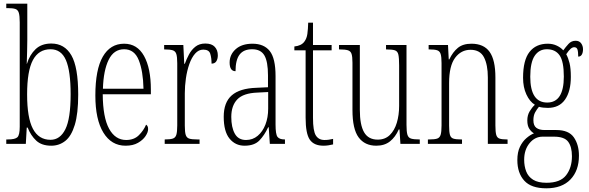

<svg xmlns="http://www.w3.org/2000/svg" viewBox="-20 -780 3195 1041"><path d="M258 10Q206 10 176.5 -17.5Q147 -45 130 -88H125L120 0H14V-24H23Q62 -24 74.5 -36Q87 -48 87 -93V-659Q87 -694 82 -710.5Q77 -727 63 -731.5Q49 -736 22 -736H14V-760H128V-564Q128 -538 127 -501.5Q126 -465 125 -434H126Q141 -483 173 -513.5Q205 -544 258 -544Q330 -544 367 -480Q404 -416 404 -267Q404 -164 385.5 -103Q367 -42 334 -16Q301 10 258 10ZM254 -22Q306 -22 334.5 -79.5Q363 -137 363 -269Q363 -395 337.5 -454Q312 -513 254 -513Q190 -513 158.5 -454.5Q127 -396 127 -268Q127 -141 158.5 -81.5Q190 -22 254 -22Z M661 10Q584 10 540.5 -61Q497 -132 497 -262Q497 -403 537.5 -473Q578 -543 653 -543Q724 -543 761 -476.5Q798 -410 798 -294V-269H537Q538 -143 571.5 -82Q605 -21 664 -21Q707 -21 733 -47Q759 -73 772 -104Q776 -102 779.5 -96.5Q783 -91 783 -80Q783 -63 769 -42Q755 -21 728 -5.5Q701 10 661 10ZM758 -299Q756 -394 732.5 -453.5Q709 -513 653 -513Q597 -513 569 -455.5Q541 -398 538 -299Z M873 0V-24H875Q902 -24 916.5 -28.5Q931 -33 936 -49Q941 -65 941 -100V-437Q941 -471 936 -487Q931 -503 916 -507.5Q901 -512 873 -512H870V-536H974L979 -434H982Q991 -459 1004.5 -484.5Q1018 -510 1039.5 -527Q1061 -544 1093 -544Q1128 -544 1144.5 -526Q1161 -508 1161 -480Q1161 -461 1153 -448Q1145 -435 1127 -435Q1127 -466 1120 -488.5Q1113 -511 1082 -511Q1057 -511 1038 -489.5Q1019 -468 1006.5 -432.5Q994 -397 988 -355.5Q982 -314 982 -274V-99Q982 -64 987 -48.5Q992 -33 1006 -28.5Q1020 -24 1049 -24H1062V0Z M1306 10Q1256 10 1224.5 -28.5Q1193 -67 1193 -147Q1193 -225 1236.5 -263Q1280 -301 1370 -304L1433 -307V-371Q1433 -446 1413.5 -479.5Q1394 -513 1347 -513Q1301 -513 1279 -484Q1257 -455 1257 -394Q1225 -394 1225 -441Q1225 -484 1258 -513.5Q1291 -543 1349 -543Q1411 -543 1442.5 -503.5Q1474 -464 1474 -367V-105Q1474 -52 1484.5 -38Q1495 -24 1523 -24H1525V0H1443L1437 -90H1434Q1414 -47 1386.5 -18.5Q1359 10 1306 10ZM1314 -21Q1350 -21 1377 -43.5Q1404 -66 1419 -104.5Q1434 -143 1434 -191V-281L1375 -278Q1299 -275 1266.5 -241Q1234 -207 1234 -146Q1234 -90 1253 -55.5Q1272 -21 1314 -21Z M1734 10Q1682 10 1659.5 -23Q1637 -56 1637 -142V-507H1576V-528Q1614 -532 1630 -554Q1643 -571 1646.5 -596Q1650 -621 1651 -657H1677V-536H1778V-507H1677V-141Q1677 -70 1692.5 -45.5Q1708 -21 1739 -21Q1752 -21 1762.5 -22.5Q1773 -24 1786 -27V3Q1774 6 1760.5 8Q1747 10 1734 10Z M2020 10Q1958 10 1924.5 -35Q1891 -80 1891 -184V-440Q1891 -473 1886 -488Q1881 -503 1866 -507.5Q1851 -512 1822 -512H1818V-536H1931V-184Q1931 -103 1954 -63Q1977 -23 2028 -23Q2068 -23 2093.5 -48Q2119 -73 2131.5 -114.5Q2144 -156 2144 -206V-425Q2144 -465 2140 -483.5Q2136 -502 2121.5 -507Q2107 -512 2076 -512H2073V-536H2184V-103Q2184 -66 2189 -49.5Q2194 -33 2209 -28.5Q2224 -24 2253 -24H2256V0H2151L2146 -78H2142Q2124 -37 2094.5 -13.5Q2065 10 2020 10Z M2300 0V-24H2308Q2336 -24 2350 -28.5Q2364 -33 2369 -49Q2374 -65 2374 -100V-438Q2374 -472 2369 -487.5Q2364 -503 2350 -507.5Q2336 -512 2309 -512H2304V-536H2409L2413 -458H2416Q2435 -498 2462.5 -520.5Q2490 -543 2536 -543Q2603 -543 2634.5 -499Q2666 -455 2666 -360V-100Q2666 -65 2670.5 -49Q2675 -33 2688.5 -28.5Q2702 -24 2728 -24H2732V0H2625V-360Q2625 -429 2604 -469.5Q2583 -510 2531 -510Q2480 -510 2447.5 -466.5Q2415 -423 2415 -330V-99Q2415 -65 2419.5 -49Q2424 -33 2438 -28.5Q2452 -24 2479 -24H2485V0Z M2942 241Q2860 241 2822.5 199.5Q2785 158 2785 88Q2785 45 2799 16Q2813 -13 2834 -31Q2855 -49 2875 -57Q2861 -65 2850 -81.5Q2839 -98 2839 -127Q2839 -155 2851.5 -176Q2864 -197 2880 -212Q2852 -229 2834 -268Q2816 -307 2816 -358Q2816 -454 2851 -498.5Q2886 -543 2950 -543Q2977 -543 2999 -532.5Q3021 -522 3034 -507Q3047 -525 3062.5 -542Q3078 -559 3101 -559Q3121 -559 3131 -545Q3141 -531 3141 -513Q3141 -495 3134.5 -484Q3128 -473 3115 -473Q3115 -499 3111 -511.5Q3107 -524 3093 -524Q3084 -524 3074 -515.5Q3064 -507 3050 -486Q3061 -466 3068 -438Q3075 -410 3075 -363Q3075 -285 3043.5 -240Q3012 -195 2950 -195Q2939 -195 2925 -196.5Q2911 -198 2902 -201Q2891 -188 2881.5 -171Q2872 -154 2872 -128Q2872 -99 2888 -87Q2904 -75 2933 -75H2996Q3064 -75 3091.5 -35Q3119 5 3119 64Q3119 145 3073 193Q3027 241 2942 241ZM2947 -224Q3037 -224 3037 -365Q3037 -447 3014 -480Q2991 -513 2945 -513Q2903 -513 2879 -477.5Q2855 -442 2855 -364Q2855 -224 2947 -224ZM2943 211Q3018 211 3049.5 170Q3081 129 3081 67Q3081 16 3060.5 -11.5Q3040 -39 2984 -39H2922Q2880 -39 2851 -3.5Q2822 32 2822 86Q2822 121 2833 149.5Q2844 178 2870.5 194.5Q2897 211 2943 211Z"/></svg>

Font: Noto Serif Tamil ExtraCondensed ExtraLight
Style: Italic
Weight: 200
Width: 2
Italic angle: -12°
Designer: Indian Type Foundry, Tom Grace, and the Monotype Design Team
Foundry: Monotype Imaging Inc.
Version: Version 2.003; ttfautohint (v1.8.4.7-5d5b)